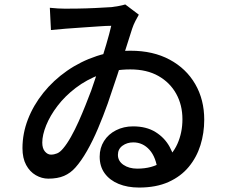

<svg xmlns="http://www.w3.org/2000/svg" viewBox="-20 -795 1040 863"><path d="M204 -760Q222 -758 240.5 -757Q259 -756 272 -756Q292 -756 329.5 -756.5Q367 -757 409 -759Q451 -761 481 -763Q497 -765 513.5 -768Q530 -771 543 -775L604 -729Q597 -717 588.5 -700.5Q580 -684 574 -666Q563 -633 546 -578Q529 -523 507.5 -458Q486 -393 464 -329Q444 -273 420.5 -217.5Q397 -162 371 -116.5Q345 -71 319 -42Q297 -17 268 -4.5Q239 8 197 8Q168 8 141 -7.5Q114 -23 97.5 -53.5Q81 -84 81 -129Q81 -195 105.5 -258.5Q130 -322 175 -378Q220 -434 281 -476.5Q342 -519 414.5 -543Q487 -567 567 -567Q668 -567 742.5 -527Q817 -487 857.5 -417Q898 -347 898 -257Q898 -197 881 -142.5Q864 -88 828.5 -45Q793 -2 737.5 23Q682 48 605 48Q553 48 513 31.5Q473 15 450.5 -16Q428 -47 428 -91Q428 -130 447.5 -161Q467 -192 501.5 -209.5Q536 -227 578 -227Q638 -227 679 -201.5Q720 -176 742.5 -135Q765 -94 770 -45L689 -24Q682 -88 652 -121.5Q622 -155 579 -155Q551 -155 530.5 -140Q510 -125 510 -99Q510 -71 535 -54Q560 -37 597 -37Q664 -37 709.5 -67.5Q755 -98 777.5 -148.5Q800 -199 800 -259Q800 -323 772 -373.5Q744 -424 692 -453.5Q640 -483 566 -483Q492 -483 430.5 -460Q369 -437 320.5 -400Q272 -363 238.5 -319Q205 -275 187.5 -231.5Q170 -188 170 -154Q170 -128 182 -114Q194 -100 209 -100Q223 -100 236.5 -105.5Q250 -111 264 -128Q281 -148 299 -180Q317 -212 333.5 -249Q350 -286 364.5 -322.5Q379 -359 390 -388Q408 -439 425.5 -492.5Q443 -546 457.5 -595Q472 -644 480 -679Q459 -679 425 -676.5Q391 -674 351.5 -671.5Q312 -669 275 -666Q238 -663 209 -660Z"/></svg>

Font: Noto Sans SC Thin Medium
Style: Regular
Weight: 500
Version: Version 2.004-H2;hotconv 1.0.118;makeotfexe 2.5.65603